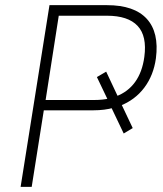

<svg xmlns="http://www.w3.org/2000/svg" viewBox="-20 -725 632 745"><path d="M60 0 172 -705H395Q501 -705 549.5 -652Q598 -599 585 -499Q576 -433 540 -385Q504 -337 445 -314L450 -323L495 -228L460 -207L409 -314L421 -307Q404 -302 384 -299.5Q364 -297 343 -297H150L103 0ZM157 -337H346Q362 -337 376.5 -338.5Q391 -340 404 -343L400 -334L356 -426L392 -447L439 -347L430 -351Q476 -368 504 -406.5Q532 -445 540 -504Q551 -585 514 -624.5Q477 -664 395 -664H208Z"/></svg>

Font: Nunito Sans 10pt SemiCondensed ExtraLight
Style: Italic
Weight: 250
Width: 4
Italic angle: -9°
Designer: Vernon Adams
Foundry: Vernon Adams
Version: Version 3.101;gftools[0.9.27]